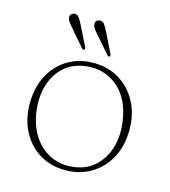

<svg xmlns="http://www.w3.org/2000/svg" viewBox="-99 -711 709 801"><g transform="rotate(15 256.0 -310.5)"><path d="M256 -453Q318.5 -453 367 -423.5Q415.5 -394 443.5 -341.8Q471.5 -289.5 471.5 -221.5Q471.5 -153.5 443.8 -101.2Q416 -49 367 -19.5Q318 10 255 10Q192.5 10 144.2 -19.5Q96 -49 68.5 -101.2Q41 -153.5 41 -221Q41 -289 68.2 -341.5Q95.5 -394 144 -423.5Q192.5 -453 256 -453ZM289.5 -12.5Q342 -20 377.2 -52.5Q412.5 -85 427.8 -135.5Q443 -186 435 -246.5Q422 -343.5 363.5 -392.8Q305 -442 223 -431Q169.5 -423.5 134 -390.8Q98.5 -358 83.5 -307.5Q68.5 -257 76.5 -197Q85.5 -133 115.5 -89Q145.5 -45 190.5 -25Q235.5 -5 289.5 -12.5ZM160.5 -594 203 -508.5Q207 -500 203 -496.5Q198 -493 192 -499.5L127.5 -574.5Q120 -583 114 -591.2Q108 -599.5 106.5 -608.5Q105.5 -617.5 110.8 -623.5Q116 -629.5 124 -630.5Q136.5 -632 144 -621.8Q151.5 -611.5 160.5 -594ZM270 -594 312 -509Q316.5 -500 312.5 -496.5Q307.5 -493 301.5 -499.5L236.5 -574.5Q229 -583 223 -591Q217 -599 216 -608Q213.5 -628 233.5 -630.5Q246 -632 253.8 -621.8Q261.5 -611.5 270 -594Z"/></g></svg>

Font: Fraunces 72pt Soft Thin
Style: Regular
Weight: 100
Version: Version 1.000;[b76b70a41]